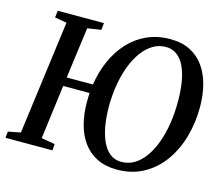

<svg xmlns="http://www.w3.org/2000/svg" viewBox="-106 -894 1222 1047"><g transform="rotate(15 505.0 -370.5)"><path d="M633.5 10.5Q568 10.5 520.2 -13.5Q472.5 -37.5 441.5 -80.2Q410.5 -123 395.8 -180.2Q381 -237.5 381 -304Q381 -318.5 381.5 -330.8Q382 -343 382.5 -354.5H233.5L194 -49.5L270.5 -36L267.5 0H2.5L6.5 -36L76.5 -49.5L161.5 -692L94 -704L99 -743H359.5L355.5 -704L278.5 -692L240 -404H388Q399.5 -479 428 -542.5Q456.5 -606 500.5 -653.2Q544.5 -700.5 603 -726.5Q661.5 -752.5 732.5 -752.5Q799 -752.5 846.5 -728Q894 -703.5 924.2 -660.2Q954.5 -617 969 -560.5Q983.5 -504 984 -440Q984.5 -349 961.5 -267.8Q938.5 -186.5 893.5 -124Q848.5 -61.5 783 -25.5Q717.5 10.5 633.5 10.5ZM646 -36.5Q685.5 -36.5 718.8 -56.2Q752 -76 778.2 -112.5Q804.5 -149 823 -199Q841.5 -249 851 -310.2Q860.5 -371.5 860 -440Q860 -486.5 854.5 -526.8Q849 -567 838.2 -600Q827.5 -633 810.8 -656.5Q794 -680 771.5 -692.5Q749 -705 719.5 -705Q681 -705 647.8 -685Q614.5 -665 587.8 -628.8Q561 -592.5 542 -542.8Q523 -493 513 -433.2Q503 -373.5 503 -307Q503.5 -251 512 -202Q520.5 -153 537.8 -115.8Q555 -78.5 581.8 -57.5Q608.5 -36.5 646 -36.5Z"/></g></svg>

Font: Merriweather 48pt Medium
Style: Italic
Weight: 500
Italic angle: -7.8°
Version: Version 2.101